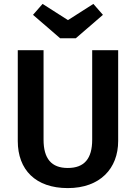

<svg xmlns="http://www.w3.org/2000/svg" viewBox="-20 -948 696 983"><path d="M328 -845 198 -928 149 -872 288 -752H368L507 -872L458 -928ZM585 -691H452V-233C452 -136 412 -88 327 -88C243 -88 203 -136 203 -233V-691H71V-226C71 -79 162 15 327 15C493 15 585 -86 585 -226Z"/></svg>

Font: Fira Sans Medium
Style: Regular
Weight: 500
Designer: Carrois Corporate & Edenspiekermann AG
Foundry: Carrois Corporate GbR & Edenspiekermann AG
Version: Version 4.203